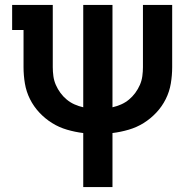

<svg xmlns="http://www.w3.org/2000/svg" viewBox="-20 -540 790 775"><path d="M316 215V-3Q283 -7 250.5 -16.5Q218 -26 190 -43.5Q162 -61 139 -85.5Q116 -110 101 -140Q86 -170 80.5 -203Q75 -236 75 -269V-419H29V-520H193V-269Q193 -251 195.5 -232.5Q198 -214 205.5 -197Q213 -180 224 -165Q235 -150 249.5 -138Q264 -126 281 -118.5Q298 -111 316 -107V-520H434V-107Q452 -111 469 -118.5Q486 -126 500.5 -138Q515 -150 526 -165Q537 -180 544.5 -197Q552 -214 554.5 -232.5Q557 -251 557 -269V-520H675V-269Q675 -236 669.5 -203Q664 -170 649 -140Q634 -110 611 -85.5Q588 -61 560 -43.5Q532 -26 499.5 -16.5Q467 -7 434 -3V215Z"/></svg>

Font: Iosevka Etoile
Style: Bold
Weight: 700
Designer: Belleve Invis
Foundry: Belleve Invis
Version: Version 28.1.0; ttfautohint (v1.8.4)